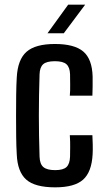

<svg xmlns="http://www.w3.org/2000/svg" viewBox="-20 -797 458 825"><path d="M52 -134Q50 -167 49.5 -210Q49 -253 49 -299Q49 -345 49.5 -388Q50 -431 52 -464Q56 -541 94 -574.5Q132 -608 216 -608Q300 -608 338 -575.5Q376 -543 378 -468Q378 -448 378 -424.5Q378 -401 377 -386H280Q282 -407 281.5 -433Q281 -459 281 -478Q280 -508 265.5 -521Q251 -534 216 -534Q180 -534 165.5 -521Q151 -508 150 -478Q147 -385 147 -301Q147 -217 150 -124Q151 -92 166.5 -79Q182 -66 217 -66Q252 -66 266 -79.5Q280 -93 281 -124Q281 -144 281.5 -165Q282 -186 280 -216H377Q378 -201 378.5 -176Q379 -151 378 -134Q374 -58 337 -25Q300 8 217 8Q130 8 92.5 -25.5Q55 -59 52 -134ZM184 -654 273 -777H346L254 -654Z"/></svg>

Font: Big Shoulders Text SemiBold
Style: Regular
Weight: 600
Designer: Patric King
Foundry: XO Type Co
Version: Version 1.000; ttfautohint (v1.8.2)